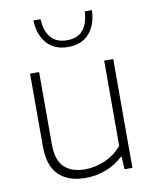

<svg xmlns="http://www.w3.org/2000/svg" viewBox="-88 -862 761 939"><g transform="rotate(-10 292.0 -392.5)"><path d="M81.5 -180.5V-540.5H126.5V-181.5Q126.5 -102.5 163.2 -67.8Q200 -33 266 -33Q315.5 -33 364.8 -54Q414 -75 449.5 -117.5V-540.5H494.5V0H455.5L452 -62.5H447.5Q410 -27.5 362 -9.2Q314 9 261 9Q177 9 129.2 -36.2Q81.5 -81.5 81.5 -180.5ZM142.5 -794H178Q186 -670 289 -670Q342 -670 368.2 -702Q394.5 -734 398 -794H433.5Q430.5 -720.5 393 -678.5Q355.5 -636.5 289 -636.5Q221.5 -636.5 183.5 -679Q145.5 -721.5 142.5 -794Z"/></g></svg>

Font: Encode Sans Semi Expanded ExLight
Style: Regular
Weight: 275
Width: 6
Designer: Multiple Designers
Foundry: Impallari Type
Version: Version 2.000